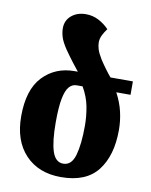

<svg xmlns="http://www.w3.org/2000/svg" viewBox="-86 -829 711 903"><g transform="rotate(10 269.0 -377.5)"><path d="M267 10Q160 10 97 -56.5Q34 -123 34 -240Q34 -367 93.5 -429.5Q153 -492 245 -492H260Q247 -508 229 -531.5Q211 -555 190 -585Q168 -618 161.5 -640Q155 -662 155 -681Q155 -719 182.5 -742Q210 -765 251 -765Q284 -765 312 -750.5Q340 -736 362 -713Q348 -694 340.5 -678Q333 -662 333 -645Q333 -631 338 -613.5Q343 -596 360 -568Q373 -548 388.5 -527Q404 -506 416 -492H523V-428H455Q478 -385 488 -342Q498 -299 498 -255Q498 -133 442.5 -61.5Q387 10 267 10ZM267 -54Q307 -54 322 -106.5Q337 -159 337 -247Q337 -292 328.5 -337.5Q320 -383 294 -428H266Q245 -428 230 -411Q215 -394 207 -353Q199 -312 199 -240Q199 -148 214.5 -101Q230 -54 267 -54Z"/></g></svg>

Font: Noto Serif Armenian ExtraCondensed Black
Style: Regular
Weight: 900
Width: 2
Designer: Monotype Design Team
Foundry: Monotype Imaging Inc.
Version: Version 2.008; ttfautohint (v1.8.4.7-5d5b)